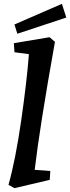

<svg xmlns="http://www.w3.org/2000/svg" viewBox="-20 -963 364 996"><path d="M130 -682 55 -692 52 -739 237 -770 265 -746Q185 -298 160 -82L241 -76L238 -30L55 13L24 -4Q61 -136 90 -338Q119 -540 130 -682ZM55 -836 301 -943 324 -872 70 -788Z"/></svg>

Font: Andada Pro
Style: Bold Italic
Weight: 700
Italic angle: -7°
Designer: Carolina Giovagnoli
Foundry: Huerta Tipografica
Version: Version 3.005; ttfautohint (v1.8.4)